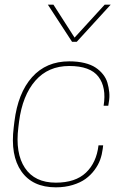

<svg xmlns="http://www.w3.org/2000/svg" viewBox="-20 -800 545 826"><path d="M39.1 -252.9 42 -276.9Q57.1 -399.9 117.9 -468Q178.7 -536.1 277.8 -536.1Q314 -536.1 343 -529.1Q372.1 -522 390.9 -509.5Q409.7 -497.1 423.1 -480.2Q436.5 -463.4 442.1 -444.1Q447.8 -424.8 450 -403.3Q452.1 -381.8 448.2 -360.8L445.8 -345.2H425.8Q438.5 -424.3 403.3 -470.2Q368.2 -516.1 277.8 -516.1Q187.5 -516.1 132.1 -452.9Q76.7 -389.6 62 -276.9L59.1 -252.9Q44.9 -141.1 87.2 -77.6Q129.4 -14.2 220.2 -14.2Q304.2 -14.2 349.6 -57.1Q395 -100.1 403.8 -174.8H423.8L421.9 -159.2Q418.9 -135.3 410.9 -112.8Q402.8 -90.3 386.5 -68.4Q370.1 -46.4 347.9 -30.3Q325.7 -14.2 292.7 -4.2Q259.8 5.9 220.2 5.9Q120.1 5.9 72 -62.7Q23.9 -131.3 39.1 -252.9ZM186 -779.8H210L300.8 -638.2L430.2 -779.8H456.1L310.1 -620.1H290Z"/></svg>

Font: Cooper Hewitt
Style: Thin Italic
Weight: 702
Designer: Village Type and Design LLC
Foundry: Cooper Hewitt Smithsonian Design Museum
Version: 1.000